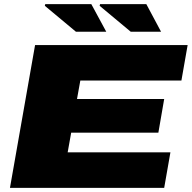

<svg xmlns="http://www.w3.org/2000/svg" viewBox="-20 -905 924 925"><path d="M28 0 149 -688H884L854 -517H367L351 -428H771L743 -266H323L306 -171H801L771 0ZM346 -752 196 -877 198 -885H420L492 -752ZM610 -752 460 -877 462 -885H685L756 -752Z"/></svg>

Font: Archivo Expanded Black
Style: Italic
Weight: 900
Width: 7
Italic angle: -10°
Designer: Hector Gatti
Foundry: Omnibus-Type
Version: Version 2.001